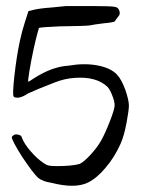

<svg xmlns="http://www.w3.org/2000/svg" viewBox="-20 -635 477 629"><path d="M196.3 -615.2Q198.2 -615.2 219.7 -615.2Q241.2 -615.2 282.2 -615.2Q345.7 -615.2 357.4 -612.3Q369.1 -610.4 372.1 -595.7Q373 -585.9 368.2 -582Q368.2 -581.1 362.3 -574.2Q357.4 -566.4 356.4 -565.4Q352.5 -561.5 319.3 -558.6Q287.1 -554.7 274.4 -551.8Q259.8 -549.8 185.5 -548.8Q183.6 -548.8 177.7 -548.8Q108.4 -545.9 107.4 -543Q106.4 -540 103.5 -529.3Q97.7 -508.8 89.8 -472.7Q82 -436.5 76.2 -401.4Q70.3 -367.2 73.2 -367.2Q74.2 -367.2 91.8 -378.9Q151.4 -417 205.1 -419.9Q254.9 -428.7 297.9 -420.9Q341.8 -413.1 363.3 -390.6Q377.9 -375 390.6 -340.8Q402.3 -306.6 402.3 -289.1Q402.3 -274.4 394.5 -232.4Q386.7 -190.4 375 -164.1Q355.5 -120.1 326.2 -85.9Q297.9 -51.8 268.6 -37.1Q247.1 -26.4 215.8 -26.4Q187.5 -26.4 152.3 -35.2Q129.9 -39.1 122.1 -43Q113.3 -45.9 104.5 -52.7Q87.9 -68.4 52.7 -121.1Q18.6 -174.8 18.6 -186.5Q27.3 -198.2 41 -193.4Q50.8 -191.4 51.8 -183.6Q59.6 -163.1 81.1 -138.7Q102.5 -114.3 123 -100.6Q132.8 -93.8 139.6 -92.8Q146.5 -90.8 166 -90.8Q213.9 -90.8 240.2 -97.7Q253.9 -103.5 276.4 -127.9Q298.8 -152.3 311.5 -174.8Q324.2 -197.3 339.8 -237.3Q355.5 -277.3 355.5 -290Q355.5 -303.7 347.7 -322.3Q340.8 -340.8 332 -350.6Q295.9 -384.8 225.6 -379.9Q192.4 -377.9 160.2 -365.2Q134.8 -355.5 108.4 -344.7Q89.8 -336.9 70.3 -328.1Q56.6 -318.4 43 -315.4Q28.3 -313.5 24.4 -319.3Q20.5 -326.2 27.3 -387.7Q34.2 -449.2 44.9 -500Q52.7 -536.1 62.5 -565.4Q66.4 -576.2 73.2 -598.6Q77.1 -599.6 88.9 -602.5Q107.4 -607.4 148.4 -610.4Q189.5 -614.3 196.3 -615.2Z"/></svg>

Font: Yahfie
Style: Heavy
Weight: 600
Designer: Joe Palazzolo
Foundry: jozolo LLC
Version: Version 001.000